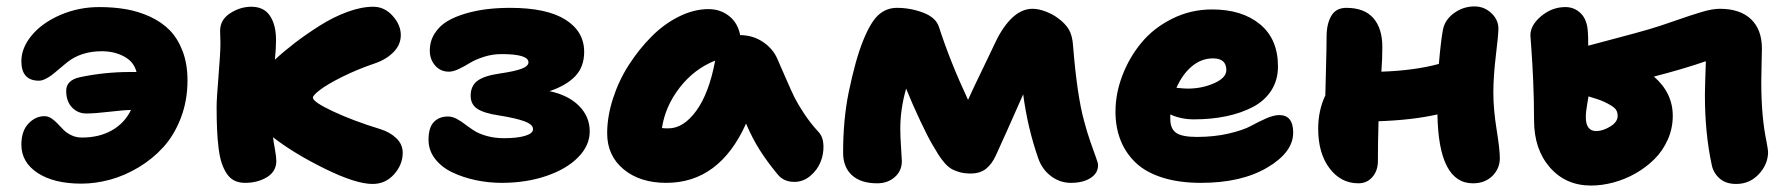

<svg xmlns="http://www.w3.org/2000/svg" viewBox="-20 -554 5507 592"><path d="M231 12.2Q146 12.2 95.9 -20.8Q45.9 -53.7 45.9 -107.9Q45.9 -149.9 67.6 -172.9Q89.4 -195.8 117.2 -195.8Q128.4 -195.8 138.7 -189Q148.9 -182.1 157.7 -172.6Q166.5 -163.1 176.3 -153.3Q186 -143.6 200.7 -136.7Q215.3 -129.9 232.9 -129.9Q285.6 -129.9 324.7 -151.9Q363.8 -173.8 383.8 -214.8H381.8Q363.3 -214.8 318.1 -209.5Q272.9 -204.1 246.1 -204.1Q219.7 -204.1 201.9 -222.9Q184.1 -241.7 184.1 -273.9Q184.1 -306.6 226.1 -315.9Q302.2 -332 380.9 -332H400.9Q393.1 -363.3 363 -379.6Q333 -396 293.9 -396Q230 -396 187 -361.8Q178.7 -355.5 162.6 -341.6Q146.5 -327.6 138.9 -322Q131.3 -316.4 120.4 -310.8Q109.4 -305.2 100.1 -305.2Q45.9 -305.2 45.9 -365.2Q45.9 -406.7 78.1 -445.3Q110.4 -483.9 166.5 -508.1Q222.7 -532.2 286.1 -532.2Q330.1 -532.2 368.4 -525.6Q406.7 -519 442.4 -502.7Q478 -486.3 502.9 -461.2Q527.8 -436 543 -396.5Q558.1 -356.9 558.1 -306.2Q558.1 -243.7 537.6 -190.4Q517.1 -137.2 483.9 -100.6Q450.7 -64 407.5 -38.1Q364.3 -12.2 319.3 0Q274.4 12.2 231 12.2Z M735.8 9.8Q716.8 9.8 702.9 2.9Q689 -3.9 679.2 -18.6Q669.4 -33.2 663.3 -52Q657.2 -70.8 653.8 -98.9Q650.4 -127 649.2 -156Q647.9 -185.1 647.9 -225.1Q647.9 -249 653.8 -320.3Q659.7 -391.6 659.7 -420.9Q659.7 -426.3 659.2 -439.5Q658.7 -452.6 658.7 -459Q658.7 -493.2 689.7 -513.2Q720.7 -533.2 754.9 -533.2Q793.9 -533.2 812.5 -505.1Q831.1 -477.1 831.1 -430.2Q831.1 -405.3 827.6 -370.1Q856.9 -397 890.1 -422.4Q923.3 -447.8 965.1 -474.4Q1006.8 -501 1050.5 -517.1Q1094.2 -533.2 1130.9 -533.2Q1165.5 -533.2 1190.7 -505.1Q1215.8 -477.1 1215.8 -445.8Q1215.8 -416.5 1193.8 -393.8Q1171.9 -371.1 1136.7 -358.9Q1082 -340.3 1035.9 -317.4Q989.7 -294.4 967.3 -277.3Q944.8 -260.3 944.8 -252.9Q944.8 -239.7 1007.3 -210.4Q1069.8 -181.2 1152.8 -155.8Q1182.6 -146.5 1202.1 -127.7Q1221.7 -108.9 1221.7 -83Q1221.7 -46.4 1195.1 -16.6Q1168.5 13.2 1128.9 13.2Q1077.1 13.2 981.4 -33.9Q885.7 -81.1 821.8 -130.9Q823.2 -118.7 827.6 -94.2Q832 -69.8 832 -58.1Q832 -25.4 803.2 -7.8Q774.4 9.8 735.8 9.8Z M1527.3 9.8Q1486.3 9.8 1447 1.5Q1407.7 -6.8 1374.8 -22.5Q1341.8 -38.1 1321.5 -64.2Q1301.3 -90.3 1301.3 -123Q1301.3 -160.6 1317.6 -177.7Q1334 -194.8 1361.3 -194.8Q1374 -194.8 1387.2 -188Q1400.4 -181.2 1413.1 -171.4Q1425.8 -161.6 1441.2 -151.6Q1456.5 -141.6 1480.7 -134.8Q1504.9 -127.9 1534.2 -127.9Q1575.2 -127.9 1599.4 -135.3Q1623.5 -142.6 1623.5 -155.8Q1623.5 -169.9 1597.9 -179.7Q1572.3 -189.5 1517.6 -198.2Q1471.7 -205.1 1451.4 -218.8Q1431.2 -232.4 1431.2 -258.8Q1431.2 -289.1 1451.9 -304.7Q1472.7 -320.3 1519.5 -327.1Q1566.9 -334 1588.1 -342Q1609.4 -350.1 1609.4 -361.8Q1609.4 -387.2 1526.4 -387.2Q1498 -387.2 1471.7 -378.7Q1445.3 -370.1 1429.2 -360.1Q1413.1 -350.1 1395.3 -341.6Q1377.4 -333 1364.3 -333Q1337.9 -333 1321.5 -352.1Q1305.2 -371.1 1305.2 -397.9Q1305.2 -427.2 1320.1 -450.7Q1335 -474.1 1359.1 -488.5Q1383.3 -502.9 1416.3 -512.5Q1449.2 -522 1482.9 -525.9Q1516.6 -529.8 1553.2 -529.8Q1665.5 -529.8 1723.4 -493.4Q1781.2 -457 1781.2 -394Q1781.2 -347.7 1753.4 -318.8Q1725.6 -290 1674.3 -272.9Q1732.4 -260.7 1765.4 -227.5Q1798.3 -194.3 1798.3 -148.9Q1798.3 -105 1762.2 -68.6Q1726.1 -32.2 1663.8 -11.2Q1601.6 9.8 1527.3 9.8Z M2034.2 9.8Q1953.1 9.8 1902.6 -32.2Q1852.1 -74.2 1852.1 -143.1Q1852.1 -194.3 1869.9 -249.8Q1887.7 -305.2 1918.7 -353.5Q1949.7 -401.9 1988.8 -441.2Q2027.8 -480.5 2074 -503.2Q2120.1 -525.9 2164.1 -525.9Q2201.2 -525.9 2228 -504.6Q2254.9 -483.4 2262.2 -445.8Q2302.2 -445.3 2333 -424.3Q2363.8 -403.3 2377 -372.1Q2384.8 -354.5 2402.8 -313Q2420.9 -271.5 2429.9 -253.2Q2439 -234.9 2459 -204.3Q2479 -173.8 2503.9 -147Q2518.1 -131.8 2519 -105.5Q2520 -79.1 2510 -54.4Q2500 -29.8 2478.3 -11.5Q2456.5 6.8 2429.2 6.8Q2396.5 6.8 2377.9 -16.1Q2344.7 -56.2 2322.3 -91.8Q2299.8 -127.4 2280.3 -172.9Q2198.2 9.8 2034.2 9.8ZM2041 -158.2Q2087.4 -158.2 2127 -212.6Q2166.5 -267.1 2185.1 -367.2Q2120.1 -341.3 2075.7 -283.9Q2031.2 -226.6 2021 -159.2Q2027.8 -158.2 2041 -158.2Z M2684.6 11.2Q2634.3 11.2 2606.9 -13.7Q2579.6 -38.6 2579.6 -83Q2579.6 -185.1 2596.7 -269Q2617.7 -370.6 2641.4 -429Q2665 -487.3 2689.2 -508.5Q2713.4 -529.8 2745.6 -529.8Q2787.6 -529.8 2826.7 -514.9Q2865.7 -500 2875 -471.2Q2909.7 -363.8 2964.8 -246.1Q2981.4 -283.2 3012 -345.9Q3042.5 -408.7 3049.8 -424.8Q3072.8 -473.1 3101.8 -500Q3130.9 -526.9 3163.6 -526.9Q3182.1 -526.9 3203.9 -518.6Q3225.6 -510.3 3240.7 -499Q3264.6 -481.9 3275.6 -463.1Q3286.6 -444.3 3288.6 -413.1Q3300.8 -259.8 3322.8 -180.2Q3331.1 -148.4 3342 -116.9Q3353 -85.4 3359.4 -68.1Q3365.7 -50.8 3365.7 -44.9Q3365.7 -20 3342.5 -5.1Q3319.3 9.8 3281.7 9.8Q3248.5 9.8 3221.2 -10.5Q3193.8 -30.8 3181.6 -64.9Q3148.4 -159.7 3134.8 -263.2Q3082 -143.1 3050.8 -75.2Q3038.1 -47.4 3019.8 -33.2Q3001.5 -19 2972.7 -19Q2953.6 -19 2938.7 -23.2Q2923.8 -27.3 2913.1 -33.7Q2902.3 -40 2891.6 -52.7Q2880.9 -65.4 2873.8 -76.7Q2866.7 -87.9 2855 -107.9Q2841.3 -130.9 2816.9 -182.6Q2792.5 -234.4 2773.9 -280.8Q2755.9 -217.8 2755.9 -157.2Q2755.9 -132.8 2758.3 -98.6Q2760.7 -64.5 2760.7 -57.1Q2760.7 -27.3 2739 -8.1Q2717.3 11.2 2684.6 11.2Z M3683.1 9.8Q3615.7 9.8 3564.5 -6.3Q3513.2 -22.5 3481.9 -52.2Q3450.7 -82 3435.1 -121.6Q3419.4 -161.1 3419.4 -210Q3419.4 -265.6 3440.7 -321.3Q3461.9 -377 3499.5 -422.4Q3537.1 -467.8 3594.2 -496.3Q3651.4 -524.9 3717.3 -524.9Q3809.6 -524.9 3865 -479.2Q3920.4 -433.6 3920.4 -349.1Q3920.4 -307.1 3899.9 -275.1Q3879.4 -243.2 3843 -224.1Q3806.6 -205.1 3761 -195.6Q3715.3 -186 3661.1 -186Q3621.1 -186 3588.4 -201.2V-187Q3588.4 -157.2 3606.4 -144.5Q3624.5 -131.8 3670.4 -131.8Q3724.1 -131.8 3768.8 -142.3Q3813.5 -152.8 3836.7 -165.5Q3859.9 -178.2 3883.5 -188.7Q3907.2 -199.2 3924.3 -199.2Q3967.3 -199.2 3967.3 -145Q3967.3 -84.5 3887.5 -37.4Q3807.6 9.8 3683.1 9.8ZM3720.2 -374Q3684.1 -374 3654.8 -349.4Q3625.5 -324.7 3607.4 -283.2Q3631.8 -280.8 3642.1 -280.8Q3686 -280.8 3723.6 -297.4Q3761.2 -314 3761.2 -337.9Q3761.2 -374 3720.2 -374Z M4168.5 11.2Q4114.3 11.2 4079.3 -35.2Q4044.4 -81.5 4044.4 -157.2Q4044.4 -213.4 4066.4 -259.8Q4066.9 -283.7 4068.6 -346.9Q4070.3 -410.2 4070.3 -440.9Q4070.3 -480 4084.7 -504.9Q4099.1 -529.8 4131.3 -529.8Q4187 -529.8 4214.6 -498Q4242.2 -466.3 4242.2 -409.2Q4242.2 -373 4239.3 -333Q4341.3 -336.4 4416.5 -356.9Q4422.9 -430.7 4429.2 -462.9Q4435.1 -493.2 4463.4 -513.7Q4491.7 -534.2 4526.4 -534.2Q4556.2 -534.2 4578.1 -513.7Q4600.1 -493.2 4600.1 -465.8Q4600.1 -447.3 4592.3 -383.3Q4584.5 -319.3 4584.5 -268.1Q4584.5 -217.3 4594.5 -154.8Q4604.5 -92.3 4604.5 -66.9Q4604.5 -34.2 4581.5 -11.5Q4558.6 11.2 4521.5 11.2Q4415.5 11.2 4412.1 -201.2Q4334 -183.6 4230.5 -180.2Q4228.5 -115.7 4228.5 -57.1Q4228.5 -27.8 4211.7 -8.3Q4194.8 11.2 4168.5 11.2Z M4885.7 18.1Q4807.6 18.1 4758.8 -37.8Q4710 -93.8 4710 -183.1Q4710 -244.1 4707.3 -305.2Q4704.6 -366.2 4701.7 -403.6Q4698.7 -440.9 4698.7 -444.8Q4698.7 -476.6 4732.2 -504.4Q4765.6 -532.2 4806.6 -532.2Q4834.5 -532.2 4854.2 -512.7Q4874 -493.2 4876 -454.1Q4877 -442.9 4877 -413.1Q4888.7 -416.5 4958.5 -434.8Q5028.3 -453.1 5064.9 -463.9Q5098.1 -473.6 5147.5 -491Q5196.8 -508.3 5228.8 -517.6Q5260.7 -526.9 5282.7 -526.9Q5345.2 -526.9 5378.9 -494.9Q5412.6 -462.9 5412.6 -403.8Q5412.6 -393.1 5411.6 -358.4Q5410.6 -323.7 5410.6 -300.8Q5410.6 -192.9 5426.8 -117.2Q5431.6 -90.3 5431.6 -85.9Q5431.6 -47.9 5403.3 -17.3Q5375 13.2 5333 13.2Q5301.3 13.2 5282 -3.9Q5262.7 -21 5257.8 -45.9Q5236.8 -143.1 5236.8 -261.2Q5236.8 -278.8 5239.7 -365.2Q5168.9 -340.8 5079.6 -317.9Q5137.7 -267.6 5137.7 -196.8Q5137.7 -158.2 5122.3 -123.5Q5106.9 -88.9 5081.3 -63.5Q5055.7 -38.1 5023.2 -19.5Q4990.7 -1 4955.3 8.5Q4919.9 18.1 4885.7 18.1ZM4869.6 -192.9Q4869.6 -149.9 4901.9 -149.9Q4921.9 -149.9 4944.8 -163.8Q4967.8 -177.7 4967.8 -196.8Q4967.8 -212.4 4957.8 -221.2Q4947.8 -230 4925.8 -240.2Q4908.7 -248 4877.9 -256.8Q4877.9 -255.9 4873.8 -232.4Q4869.6 -209 4869.6 -192.9Z"/></svg>

Font: Shantell Sans Normal
Style: Regular
Weight: 800
Designer: Stephen Nixon, Anya Danilova, Shantell Martin
Foundry: Arrow Type
Version: Version 1.006;[559af2be0]